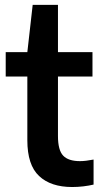

<svg xmlns="http://www.w3.org/2000/svg" viewBox="-20 -760 417 790"><path d="M277 9.5Q189 9.5 140.8 -35.8Q92.5 -81 92.5 -183V-445H3.5V-545.5H92.5L114.5 -740H218.5V-545.5H360.5V-445H218.5V-200.5Q218.5 -142 240 -119.5Q261.5 -97 309 -97Q332 -97 365 -103.5V-0.5Q346 4 322.8 6.8Q299.5 9.5 277 9.5Z"/></svg>

Font: Encode Sans SmCnd SmBold
Style: Regular
Weight: 600
Width: 4
Designer: Multiple Designers
Foundry: Impallari Type
Version: Version 3.002; ttfautohint (v1.8.3) -l 8 -r 50 -G 200 -x 14 